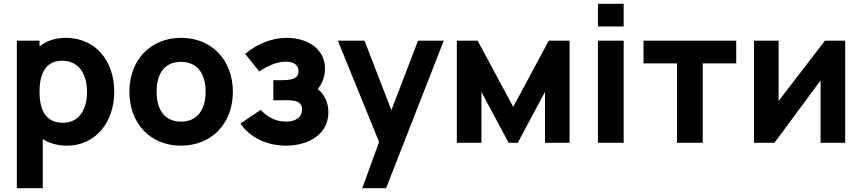

<svg xmlns="http://www.w3.org/2000/svg" viewBox="-20 -755 4558 1015"><path d="M206 240V-19.5C241 2.5 284 15 335 15C484 15 584 -108 584 -270C584 -435 483 -555 328 -555C272 -555 225.5 -538.5 189 -510V-540H69V240ZM313 -106C222 -106 189 -172 189 -270C189 -368 223 -434 308 -434C399 -434 440 -360 440 -270C440 -179 401 -106 313 -106Z M937 15C1099 15 1211 -102 1211 -270C1211 -437 1100 -555 937 -555C777 -555 664 -439 664 -270C664 -103 774 15 937 15ZM937 -112C852 -112 808 -173 808 -270C808 -364 848 -428 937 -428C1023 -428 1067 -366 1067 -270C1067 -177 1024 -112 937 -112Z M1492 15C1612 15 1716 -46 1716 -162C1716 -213.5 1695 -256 1660 -284C1687 -319 1698 -354.5 1698 -392C1698 -501 1600 -555 1496 -555C1414 -555 1337 -521 1276 -470L1351 -377C1391 -405 1442 -429 1490 -429C1526 -429 1558 -416 1558 -379C1558 -334 1513 -331 1457 -331H1425V-225H1457C1513 -225 1577 -232 1577 -176C1577 -137 1545 -112 1491 -112C1439 -112 1396 -135 1358 -174L1251 -102C1300 -29 1391 15 1492 15Z M2021 240 2326 -540H2190L2049 -172.5L1907 -540H1766L1984 -4.5L1895 240Z M2525 0V-269L2669 0H2717L2861 -269V0H2991V-540H2881L2693 -190L2505 -540H2395V0Z M3277 -615V-735H3141V-615ZM3277 0V-540H3141V0Z M3695 0V-420H3872V-540H3382V-420H3559V0Z M4341 -540 4096 -221V-540H3966V0H4074L4318 -330V0H4448V-540Z"/></svg>

Font: Manrope ExtraBold
Style: Regular
Weight: 800
Designer: Mikhail Sharanda
Foundry: Mikhail Sharanda
Version: Version 4.505